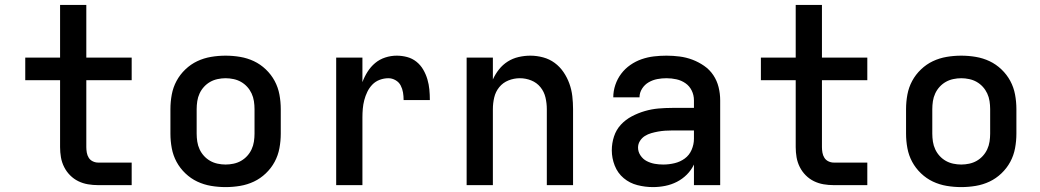

<svg xmlns="http://www.w3.org/2000/svg" viewBox="-20 -755 4240 783"><path d="M380 0Q359 0 338.5 -3.5Q318 -7 299.5 -16Q281 -25 266 -40Q251 -55 241.5 -74Q232 -93 228.5 -113.5Q225 -134 225 -155V-428H83V-520H225V-735H332V-520H517V-428H332V-155Q332 -144 334 -132.5Q336 -121 342 -111.5Q348 -102 358.5 -97Q369 -92 380 -92H517V0Z M900 8Q870 8 840.5 3Q811 -2 784.5 -14.5Q758 -27 736 -48Q714 -69 700 -95Q686 -121 680.5 -150.5Q675 -180 675 -210V-310Q675 -340 680.5 -369.5Q686 -399 700 -425Q714 -451 736 -472Q758 -493 784.5 -505.5Q811 -518 840.5 -523Q870 -528 900 -528Q930 -528 959.5 -523Q989 -518 1015.5 -505.5Q1042 -493 1064 -472Q1086 -451 1100 -425Q1114 -399 1119.5 -369.5Q1125 -340 1125 -310V-210Q1125 -180 1119.5 -150.5Q1114 -121 1100 -95Q1086 -69 1064 -48Q1042 -27 1015.5 -14.5Q989 -2 959.5 3Q930 8 900 8ZM900 -84Q916 -84 932.5 -87.5Q949 -91 963 -99Q977 -107 988 -119Q999 -131 1006 -146Q1013 -161 1015.5 -177.5Q1018 -194 1018 -210V-310Q1018 -326 1015.5 -342.5Q1013 -359 1006 -374Q999 -389 988 -401Q977 -413 963 -421Q949 -429 932.5 -432.5Q916 -436 900 -436Q884 -436 867.5 -432.5Q851 -429 837 -421Q823 -413 812 -401Q801 -389 794 -374Q787 -359 784.5 -342.5Q782 -326 782 -310V-210Q782 -194 784.5 -177.5Q787 -161 794 -146Q801 -131 812 -119Q823 -107 837 -99Q851 -91 867.5 -87.5Q884 -84 900 -84Z M1351 0V-520H1458V-420Q1466 -442 1479 -462.5Q1492 -483 1510 -498Q1528 -513 1551 -520.5Q1574 -528 1598 -528Q1619 -528 1640 -522.5Q1661 -517 1678 -503.5Q1695 -490 1706 -471Q1717 -452 1723 -431.5Q1729 -411 1731 -390Q1733 -369 1733 -347H1626Q1626 -363 1623.5 -378Q1621 -393 1614 -406.5Q1607 -420 1593 -428Q1579 -436 1564 -436Q1546 -436 1528.5 -429.5Q1511 -423 1498.5 -410Q1486 -397 1478 -380.5Q1470 -364 1465.5 -346.5Q1461 -329 1459.5 -311.5Q1458 -294 1458 -276V0Z M1883 0V-520H1990V-431Q2000 -453 2015 -472Q2030 -491 2050.5 -504Q2071 -517 2095 -522.5Q2119 -528 2143 -528Q2169 -528 2195 -521Q2221 -514 2242 -498.5Q2263 -483 2278 -461Q2293 -439 2302 -414Q2311 -389 2314 -362.5Q2317 -336 2317 -310V0H2210V-310Q2210 -334 2204.5 -357.5Q2199 -381 2184 -399.5Q2169 -418 2146.5 -427Q2124 -436 2100 -436Q2076 -436 2053.5 -427Q2031 -418 2016 -399.5Q2001 -381 1995.5 -357.5Q1990 -334 1990 -310V0Z M2643 8Q2611 8 2579.5 0Q2548 -8 2523.5 -28.5Q2499 -49 2487 -79.5Q2475 -110 2475 -142Q2475 -171 2484 -198.5Q2493 -226 2512 -246.5Q2531 -267 2556.5 -280.5Q2582 -294 2609.5 -302Q2637 -310 2665 -312.5Q2693 -315 2722 -315H2810V-346Q2810 -367 2801 -385.5Q2792 -404 2775.5 -415.5Q2759 -427 2739 -431.5Q2719 -436 2698 -436Q2679 -436 2660.5 -432.5Q2642 -429 2625.5 -419.5Q2609 -410 2598.5 -393.5Q2588 -377 2588 -358H2481Q2481 -384 2489.5 -409Q2498 -434 2513.5 -454.5Q2529 -475 2550.5 -490Q2572 -505 2596.5 -513.5Q2621 -522 2646.5 -525Q2672 -528 2698 -528Q2725 -528 2752 -524.5Q2779 -521 2804 -511.5Q2829 -502 2851.5 -486.5Q2874 -471 2889 -448.5Q2904 -426 2910.5 -399.5Q2917 -373 2917 -346V0H2810V-84Q2799 -61 2781 -43Q2763 -25 2740.5 -13.5Q2718 -2 2693 3Q2668 8 2643 8ZM2685 -84Q2708 -84 2731 -89.5Q2754 -95 2772.5 -108.5Q2791 -122 2800.5 -144Q2810 -166 2810 -189V-223H2722Q2707 -223 2692.5 -222Q2678 -221 2664 -218.5Q2650 -216 2636 -212Q2622 -208 2610 -200.5Q2598 -193 2590 -180.5Q2582 -168 2582 -153Q2582 -136 2592 -121Q2602 -106 2617.5 -98Q2633 -90 2650 -87Q2667 -84 2685 -84Z M3380 0Q3359 0 3338.5 -3.5Q3318 -7 3299.5 -16Q3281 -25 3266 -40Q3251 -55 3241.5 -74Q3232 -93 3228.5 -113.5Q3225 -134 3225 -155V-428H3083V-520H3225V-735H3332V-520H3517V-428H3332V-155Q3332 -144 3334 -132.5Q3336 -121 3342 -111.5Q3348 -102 3358.5 -97Q3369 -92 3380 -92H3517V0Z M3900 8Q3870 8 3840.5 3Q3811 -2 3784.5 -14.5Q3758 -27 3736 -48Q3714 -69 3700 -95Q3686 -121 3680.5 -150.5Q3675 -180 3675 -210V-310Q3675 -340 3680.5 -369.5Q3686 -399 3700 -425Q3714 -451 3736 -472Q3758 -493 3784.5 -505.5Q3811 -518 3840.5 -523Q3870 -528 3900 -528Q3930 -528 3959.5 -523Q3989 -518 4015.5 -505.5Q4042 -493 4064 -472Q4086 -451 4100 -425Q4114 -399 4119.5 -369.5Q4125 -340 4125 -310V-210Q4125 -180 4119.5 -150.5Q4114 -121 4100 -95Q4086 -69 4064 -48Q4042 -27 4015.5 -14.5Q3989 -2 3959.5 3Q3930 8 3900 8ZM3900 -84Q3916 -84 3932.5 -87.5Q3949 -91 3963 -99Q3977 -107 3988 -119Q3999 -131 4006 -146Q4013 -161 4015.5 -177.5Q4018 -194 4018 -210V-310Q4018 -326 4015.5 -342.5Q4013 -359 4006 -374Q3999 -389 3988 -401Q3977 -413 3963 -421Q3949 -429 3932.5 -432.5Q3916 -436 3900 -436Q3884 -436 3867.5 -432.5Q3851 -429 3837 -421Q3823 -413 3812 -401Q3801 -389 3794 -374Q3787 -359 3784.5 -342.5Q3782 -326 3782 -310V-210Q3782 -194 3784.5 -177.5Q3787 -161 3794 -146Q3801 -131 3812 -119Q3823 -107 3837 -99Q3851 -91 3867.5 -87.5Q3884 -84 3900 -84Z"/></svg>

Font: Iosevka SS04 Semibold Extended
Style: Regular
Weight: 600
Width: 7
Monospace: yes
Designer: Belleve Invis
Foundry: Belleve Invis
Version: Version 19.0.0; ttfautohint (v1.8.4)